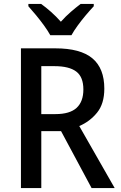

<svg xmlns="http://www.w3.org/2000/svg" viewBox="-20 -961 616 981"><path d="M263 -714Q391 -714 452 -663Q513 -612 513 -508Q513 -431 476 -385.5Q439 -340 385 -317L566 0H448L292 -291H191V0H87V-714ZM258 -623H191V-378H263Q337 -378 371.5 -410Q406 -442 406 -504Q406 -568 369.5 -595.5Q333 -623 258 -623ZM237 -781Q225 -803 205.5 -830Q186 -857 164.5 -883Q143 -909 125 -929V-941H190Q214 -924 240.5 -900.5Q267 -877 291 -850Q316 -878 341.5 -900Q367 -922 392 -941H459V-929Q441 -910 419 -884Q397 -858 377 -830.5Q357 -803 345 -781Z"/></svg>

Font: Noto Sans Gujarati UI SemiCondensed Medium
Style: Regular
Weight: 500
Width: 4
Designer: Jelle Bosma - Monotype Design Team, Universal Thirst
Foundry: Monotype Imaging Inc.
Version: Version 2.106; ttfautohint (v1.8.4.7-5d5b)